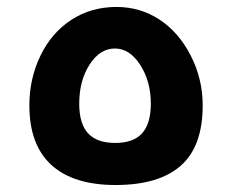

<svg xmlns="http://www.w3.org/2000/svg" viewBox="-20 -525 671 555"><path d="M314 9.8Q191.9 9.8 128.4 -48.3Q64.9 -106.4 64.9 -220.2Q64.9 -297.9 96.9 -364Q128.9 -430.2 186 -467.5Q243.2 -504.9 316.9 -504.9Q384.8 -504.9 440.4 -468.8Q496.1 -432.6 531 -365Q565.9 -297.4 565.9 -220.2Q565.9 -101.6 502.4 -45.9Q439 9.8 314 9.8ZM313 -111.8Q365.7 -111.8 390.9 -139.9Q416 -168 416 -225.1Q416 -289.6 385.5 -337.2Q355 -384.8 312 -384.8Q269 -384.8 239 -338.4Q209 -292 209 -225.1Q209 -167.5 234.6 -139.6Q260.3 -111.8 313 -111.8Z"/></svg>

Font: Droid Arabic Kufi
Style: Bold
Weight: 700
Designer: Pascal Zoghbi
Foundry: Irfont.ir
Version: Version 1.00 February 28, 2013, initial release